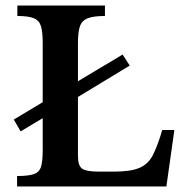

<svg xmlns="http://www.w3.org/2000/svg" viewBox="-20 -677 670 697"><path d="M584 0H42V-38Q83 -38 103 -45Q123 -52 129 -72Q135 -92 135 -131V-248L55 -200L30 -243L135 -306V-522Q135 -560 129 -581Q123 -602 103.5 -610.5Q84 -619 43 -619V-657H361V-619Q319 -619 298 -610.5Q277 -602 270 -581Q263 -560 263 -521V-382L425 -479L451 -439L263 -325V-111Q263 -75 278.5 -64.5Q294 -54 338 -54H394Q454 -54 486 -67.5Q518 -81 535 -114Q552 -147 569 -205H613Z"/></svg>

Font: STIX Two Text SemiBold
Style: Regular
Weight: 600
Designer: Ross Mills, John Hudson & Paul Hanslow, Tiro Typeworks Ltd; with prior portions MicroPress Inc., and Coen Hoffman.
Foundry: Tiro Typeworks Ltd
Version: Version 2.13 b171